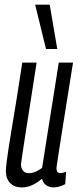

<svg xmlns="http://www.w3.org/2000/svg" viewBox="-20 -810 340 840"><path d="M75.7 10Q42.8 10 24.3 -9.4Q5.8 -28.8 5.8 -60.5Q5.8 -75.4 8.8 -99.8Q11.8 -124.2 17.5 -161.5Q23.1 -198.8 32 -251.4Q40.8 -303.9 52.3 -374.4Q63.8 -444.9 77.5 -536.2H140.2Q123.8 -431.2 112.7 -359.2Q101.5 -287.3 94.1 -240.9Q86.7 -194.5 82.7 -166.5Q78.6 -138.5 76 -121.7Q73.5 -104.9 71.9 -91.3Q71.6 -75.4 80.3 -63.8Q89 -52.3 106.1 -52.3Q115.6 -52.3 124.8 -54.8Q134.1 -57.4 144.2 -62.8Q154.3 -68.3 164.2 -75.8L237.1 -536.2H299.5Q278.8 -405.1 265 -320.3Q251.2 -235.4 243.7 -186.1Q236.2 -136.8 232.5 -113.6Q228.8 -90.5 228 -82.7Q227.1 -74.9 227.1 -72.3Q227.1 -64.3 230.6 -58.5Q234.2 -52.8 244.7 -52.8Q248.8 -52.8 255.4 -54.2Q262 -55.6 268.9 -58.6L265.5 -4.6Q255.3 1.5 240.5 5.8Q225.8 10 215.1 10Q195.8 10 181.8 0.1Q167.8 -9.9 163.9 -28.1Q148.7 -15.3 134.2 -6.9Q119.7 1.5 105.7 5.7Q91.6 10 75.7 10ZM181.3 -595.7 133.8 -789.7H197.5L230.5 -595.7Z"/></svg>

Font: Georama
Style: Italic
Weight: 400
Width: 2
Italic angle: -9°
Designer: Jean-Baptiste Levee
Foundry: Production Type
Version: Version 1.000